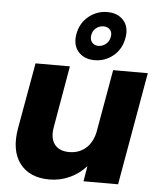

<svg xmlns="http://www.w3.org/2000/svg" viewBox="-57 -890 789 946"><g transform="rotate(5 337.0 -417.5)"><path d="M660.2 -558.1 562 0H391.1L403.8 -76.2Q371.1 -38.6 323.7 -16.4Q276.4 5.9 222.2 5.9Q123.5 5.9 75.7 -57.9Q27.8 -121.6 46.9 -231.9L105 -558.1H274.9L222.2 -254.9Q211.9 -198.7 235.1 -168Q258.3 -137.2 308.1 -137.2Q356 -137.2 389.4 -166Q422.9 -194.8 434.1 -248L488.8 -558.1ZM462.9 -720.2Q467.3 -742.2 455.6 -755.6Q443.8 -769 422.9 -769Q402.3 -769 386 -755.6Q369.6 -742.2 366.2 -720.2Q362.8 -698.7 374 -684.8Q385.3 -670.9 405.8 -670.9Q426.3 -670.9 442.9 -684.8Q459.5 -698.7 462.9 -720.2ZM293 -720.2Q303.2 -775.4 343.8 -808.1Q384.3 -840.8 436 -840.8Q487.8 -840.8 516.6 -807.9Q545.4 -774.9 535.2 -720.2Q525.4 -665 485.1 -632.1Q444.8 -599.1 393.1 -599.1Q341.3 -599.1 312.3 -632.1Q283.2 -665 293 -720.2Z"/></g></svg>

Font: Poppins
Style: Bold Italic
Weight: 700
Italic angle: -10°
Designer: Ninad Kale (Devanagari), Jonny Pinhorn (Latin)
Foundry: Indian Type Foundry
Version: Version 3.200;PS 1.000;hotconv 16.6.54;makeotf.lib2.5.65590